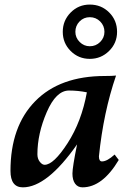

<svg xmlns="http://www.w3.org/2000/svg" viewBox="-20 -802 583 832"><path d="M173.3 -87.9Q212.4 -87.9 272.9 -181.6Q333.5 -275.4 356.4 -401.9Q318.4 -409.7 278.8 -409.7Q223.1 -409.7 182.6 -316.2Q142.1 -222.7 142.1 -133.3Q142.1 -114.3 152.3 -101.1Q162.6 -87.9 173.3 -87.9ZM337.4 9.8Q316.9 9.8 305.4 -6.1Q293.9 -22 293.9 -49.8Q293.9 -77.1 314 -176.3Q183.6 9.8 79.1 9.8Q25.4 9.8 25.4 -61.5Q25.4 -254.4 132.6 -363.5Q239.7 -472.7 434.6 -472.7Q467.3 -472.7 482.9 -474.6Q428.2 -315.4 408.7 -124.5Q408.7 -102.5 421.9 -102.5Q444.3 -102.5 476.6 -132.3L494.6 -108.9Q423.8 9.8 337.4 9.8ZM369.1 -546.9Q320.3 -546.9 286.1 -581.1Q252 -615.2 252 -664.1Q252 -712.9 286.1 -747.6Q320.3 -782.2 369.1 -782.2Q418.9 -782.2 453.1 -748Q487.3 -713.9 487.3 -664.1Q487.3 -615.2 452.6 -581.1Q418 -546.9 369.1 -546.9ZM369.1 -601.6Q395.5 -601.6 414.1 -620.1Q432.6 -638.7 432.6 -664.1Q432.6 -690.4 414.1 -709Q395.5 -727.5 369.1 -727.5Q342.8 -727.5 324.7 -709Q306.6 -690.4 306.6 -664.1Q306.6 -638.7 325.2 -620.1Q343.8 -601.6 369.1 -601.6Z"/></svg>

Font: Kelvinch
Style: Bold Italic
Weight: 700
Italic angle: -10°
Designer: Paul James Miller
Foundry: High-Logic / Made with FontCreator
Version: Version 3.30 September 23, 2016